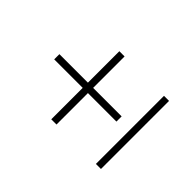

<svg xmlns="http://www.w3.org/2000/svg" viewBox="-106 -702 814 814"><g transform="rotate(-45 301.0 -295.5)"><path d="M96.7 -91.8H504.9V-61.5H96.7ZM96.7 -359.4H285.2V-530.3H316.4V-359.4H504.9V-328.1H316.4V-157.2H285.2V-328.1H96.7Z"/></g></svg>

Font: Pretendard JP Thin
Style: Regular
Weight: 100
Designer: Base glyphs from Inter by Rasmus Andersson; Hangeul glyphs from Noto Sans CJK(Source Han Sans) by Jang Soo-young and Kan
Foundry: Kil Hyung-jin
Version: Version 1.309